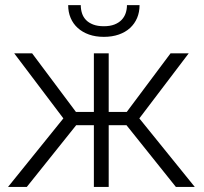

<svg xmlns="http://www.w3.org/2000/svg" viewBox="-20 -739 807 759"><path d="M480 -244.1H409.7V0H351.1V-244.1H281.2L85.9 0H11.7L230.5 -271L36.1 -528.3H106.9L280.3 -296.4H351.1V-528.3H409.7V-296.4H481L654.3 -528.3H726.1L530.8 -271L750 0H675.3ZM531.7 -718.8Q531.7 -690.9 522 -668Q512.2 -645 494.1 -628.4Q476.1 -611.8 449.7 -602.5Q423.3 -593.3 390.6 -593.3Q357.9 -593.3 331.8 -602.5Q305.7 -611.8 287.4 -628.4Q269 -645 259.3 -668Q249.5 -690.9 249.5 -718.8H299.3Q299.3 -701.7 304.2 -686.5Q309.1 -671.4 319.8 -660.2Q330.6 -648.9 348.1 -642.1Q365.7 -635.3 390.6 -635.3Q415 -635.3 432.4 -642.1Q449.7 -648.9 460.7 -660.4Q471.7 -671.9 476.8 -687Q481.9 -702.1 481.9 -718.8Z"/></svg>

Font: Melbourne
Style: Light
Weight: 300
Designer: Google
Version: Version 2.000980; 2014